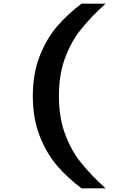

<svg xmlns="http://www.w3.org/2000/svg" viewBox="-20 -821 660 1041"><path d="M552.3 200H421.6Q349.4 145.5 292.5 80.9Q235.6 16.3 196.8 -79.5Q157.9 -175.4 157.9 -300.5Q157.9 -425.1 196.8 -521Q235.6 -616.8 292.7 -681.7Q349.8 -746.6 421.6 -801H552.3Q471.2 -727.8 417.7 -660.3Q364.2 -592.8 331.8 -504Q299.4 -415.2 299.4 -300.5Q299.4 -185.8 331.8 -97Q364.2 -8.2 417.7 59.3Q471.2 126.8 552.3 200Z"/></svg>

Font: Monaspace Radon Var
Style: Regular
Weight: 400
Designer: Riley Cran and the Lettermatic Team
Version: Version 1.000 (Monaspace Radon Var)